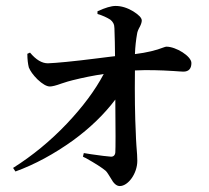

<svg xmlns="http://www.w3.org/2000/svg" viewBox="-20 -593 703 646"><path d="M383 33C411 33 442 -9 442 -52C442 -63 441 -80 439 -103C438 -120 437 -134 437 -143C434 -203 433 -274 434 -356C474 -358 518 -357 565 -354C580 -353 591 -352 597 -352C615 -352 624 -362 624 -381C624 -404 572 -436 540 -436C538 -436 534 -435 529 -433C506 -424 475 -416 434 -411C435 -438 438 -461 441 -478C442 -487 446 -495 451 -504C455 -512 457 -519 457 -524C457 -533 447 -543 428 -555C408 -567 388 -573 369 -573C354 -573 334 -567 308 -555V-546C325 -541 340 -534 351 -527C360 -520 365 -511 365 -498C366 -481 367 -423 367 -404C355 -403 336 -400 310 -397C224 -386 168 -381 141 -380C121 -380 101 -392 81 -416L72 -412C72 -393 74 -378 77 -366C82 -354 91 -341 106 -326C123 -310 137 -302 148 -302C155 -302 168 -305 187 -312C202 -317 215 -321 224 -323C260 -332 295 -339 329 -344C300 -289 258 -233 205 -177C150 -119 89 -69 24 -28L32 -16C98 -40 162 -75 225 -120C284 -163 331 -209 368 -258C368 -257 368 -255 368 -253C369 -153 369 -95 368 -80C367 -70 361 -65 352 -66C341 -67 319 -69 287 -74C276 -76 268 -77 262 -78L259 -66C261 -65 264 -63 269 -61C301 -43 323 -29 336 -18C341 -13 346 -4 353 7C362 24 372 33 383 33Z"/></svg>

Font: AllPunType SemiBold
Style: Regular
Weight: 600
Version: 1.0